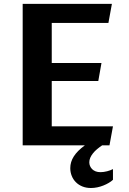

<svg xmlns="http://www.w3.org/2000/svg" viewBox="-20 -735 653 971"><path d="M496.6 0Q482.9 9.3 470.9 19.3Q459 29.3 450.2 40.3Q441.4 51.3 436.5 62.7Q431.6 74.2 431.6 85.9Q431.6 95.7 435.3 104.5Q439 113.3 446 120.4Q453.1 127.4 463.6 131.6Q474.1 135.7 488.3 135.7Q495.6 135.7 504.4 134.5Q513.2 133.3 521.7 131.1Q530.3 128.9 538.1 126Q545.9 123 551.3 120.1V174.3Q542.5 182.6 530 189.9Q517.6 197.3 502.9 203.1Q488.3 209 472.2 212.4Q456.1 215.8 439.9 215.8Q416 215.8 396.7 208Q377.4 200.2 363.8 186.5Q350.1 172.9 342.8 154.5Q335.4 136.2 335.4 115.2Q335.4 84 353.3 55.9Q371.1 27.8 409.2 0H94.7V-715.3H545.9L528.3 -619.1H241.7V-416.5H493.2L477.1 -325.2H241.7V-96.2H551.3L533.7 0Z"/></svg>

Font: Proza Libre
Style: SemiBold
Weight: 600
Designer: Jasper de Waard
Foundry: Jasper de Waard
Version: Version 1.000; ttfautohint (v1.4.1.8-43bc) -l 8 -r 50 -G 200